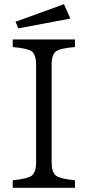

<svg xmlns="http://www.w3.org/2000/svg" viewBox="-20 -899 420 919"><path d="M41 -710H338.9V-673.8Q264.6 -668 246.1 -651.9Q227.1 -635.7 227.1 -587.9V-122.1Q227.1 -75.7 247.1 -59.1Q266.1 -43 338.9 -36.1V0H41V-36.1Q113.3 -43.5 131.8 -58.1Q152.8 -75.2 152.8 -122.1V-587.9Q152.8 -637.7 131.8 -653.3Q112.8 -667.5 41 -673.8ZM286.1 -878.9 316.9 -810.1 67.9 -763.2 54.2 -794.9Z"/></svg>

Font: BIZ UDPMincho
Style: Regular
Weight: 400
Designer: TypeBank Co., Ltd.
Foundry: Morisawa Inc.
Version: Version 1.06